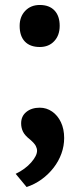

<svg xmlns="http://www.w3.org/2000/svg" viewBox="-20 -559 321 772"><path d="M43 140Q82 121 105.5 94Q129 67 129 47Q129 38 124 28Q119 18 102 3Q80 -14 72.5 -29.5Q65 -45 65 -63Q65 -92 86 -109Q107 -126 140 -126Q167 -126 189.5 -110.5Q212 -95 225 -67.5Q238 -40 238 -4Q238 28 227 58.5Q216 89 195.5 115.5Q175 142 147.5 162Q120 182 87 193ZM59 -455Q59 -492 81.5 -515.5Q104 -539 140 -539Q178 -539 199 -517Q220 -495 220 -455Q220 -417 198 -393.5Q176 -370 140 -370Q101 -370 80 -392Q59 -414 59 -455Z"/></svg>

Font: Our Lexend SemiBold
Style: Regular
Weight: 600
Designer: Bonnie Shaver-Troup, Thomas Jockin
Foundry: Lexend
Version: Version 1.007